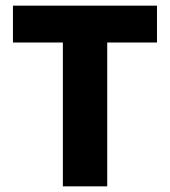

<svg xmlns="http://www.w3.org/2000/svg" viewBox="-20 -659 601 679"><path d="M202.3 0V-609H359.2V0ZM25.8 -508.7V-639H535.2V-508.7Z"/></svg>

Font: Anek Gurmukhi Medium
Style: Regular
Weight: 500
Designer: Sarang Kulkarni (Gurmukhi), Yesha Goshar (Latin)
Foundry: Ek Type
Version: Version 1.003